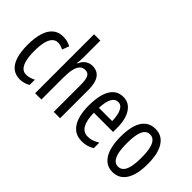

<svg xmlns="http://www.w3.org/2000/svg" viewBox="-63 -1250 1750 1750"><g transform="rotate(45 812.5 -375.0)"><path d="M215 10Q157 10 118.5 -20.5Q80 -51 60.5 -112.5Q41 -174 41 -265Q41 -353 60 -416Q79 -479 118.5 -513Q158 -547 217 -547Q249 -547 273.5 -540.5Q298 -534 319 -522L294 -455Q275 -465 257.5 -470Q240 -475 223 -475Q191 -475 168.5 -451.5Q146 -428 135 -381.5Q124 -335 124 -266Q124 -198 135.5 -152Q147 -106 169 -83.5Q191 -61 224 -61Q246 -61 268 -67.5Q290 -74 313 -86V-18Q292 -5 265 2.5Q238 10 215 10Z M483 -545Q483 -523 481.5 -503Q480 -483 477 -465H483Q493 -491 510 -509.5Q527 -528 549 -537.5Q571 -547 595 -547Q640 -547 668.5 -526Q697 -505 710.5 -464.5Q724 -424 724 -364V0H642V-348Q642 -416 627 -445Q612 -474 577 -474Q544 -474 523 -453Q502 -432 492.5 -389Q483 -346 483 -279V0H402V-760H483Z M994 -546Q1048 -546 1083.5 -514.5Q1119 -483 1136.5 -429.5Q1154 -376 1154 -309V-253H906Q908 -156 936 -107.5Q964 -59 1021 -59Q1050 -59 1077.5 -68Q1105 -77 1134 -96V-24Q1106 -7 1076 1.5Q1046 10 1012 10Q945 10 904 -26.5Q863 -63 844.5 -125Q826 -187 826 -265Q826 -356 845 -418.5Q864 -481 901.5 -513.5Q939 -546 994 -546ZM995 -480Q955 -480 933 -440Q911 -400 907 -317H1078Q1078 -361 1069 -398Q1060 -435 1042 -457.5Q1024 -480 995 -480Z M1585 -269Q1585 -206 1574.5 -155Q1564 -104 1542 -67Q1520 -30 1486.5 -10Q1453 10 1407 10Q1363 10 1330 -10Q1297 -30 1275.5 -66.5Q1254 -103 1243 -154.5Q1232 -206 1232 -269Q1232 -358 1251 -420Q1270 -482 1309.5 -514.5Q1349 -547 1409 -547Q1465 -547 1504 -515.5Q1543 -484 1564 -422.5Q1585 -361 1585 -269ZM1315 -269Q1315 -201 1325 -154.5Q1335 -108 1356 -84.5Q1377 -61 1409 -61Q1441 -61 1462 -84Q1483 -107 1493 -153.5Q1503 -200 1503 -269Q1503 -338 1493 -384Q1483 -430 1462 -453Q1441 -476 1409 -476Q1360 -476 1337.5 -424.5Q1315 -373 1315 -269Z"/></g></svg>

Font: Noto Sans Display ExtraCondensed
Style: Regular
Weight: 400
Width: 2
Version: Version 2.003